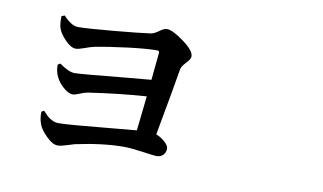

<svg xmlns="http://www.w3.org/2000/svg" viewBox="-71 -856 1641 975"><g transform="rotate(10 750.0 -368.5)"><path d="M178.7 -679.7 194.3 -685.5Q237.3 -639.6 269.5 -639.6Q318.4 -639.6 452.6 -651.9Q586.9 -664.1 640.6 -671.9Q658.2 -674.8 680.7 -691.4Q703.1 -708 717.8 -708Q747.1 -708 805.7 -665Q864.3 -622.1 864.3 -592.8Q864.3 -578.1 842.8 -556.2Q821.3 -534.2 818.4 -517.6Q802.7 -419.9 756.8 -171.9Q782.2 -162.1 802.7 -143.6Q823.2 -125 823.2 -110.4Q823.2 -88.9 810.1 -76.2Q796.9 -63.5 776.4 -63.5Q765.6 -63.5 704.1 -72.3Q642.6 -81.1 605.5 -81.1Q499 -81.1 357.4 -50.8Q347.7 -47.9 329.1 -42Q310.5 -36.1 296.9 -32.7Q283.2 -29.3 272.5 -29.3Q247.1 -29.3 214.4 -61.5Q181.6 -93.8 171.9 -120.1Q161.1 -149.4 162.1 -183.6L174.8 -191.4Q192.4 -172.9 200.7 -165Q209 -157.2 225.1 -149.4Q241.2 -141.6 257.8 -141.6Q286.1 -141.6 356 -147.5Q425.8 -153.3 522.9 -162.6Q620.1 -171.9 656.2 -174.8Q662.1 -224.6 675.8 -353.5Q533.2 -343.8 377 -320.3Q360.4 -317.4 337.4 -307.6Q314.5 -297.9 302.7 -297.9Q281.2 -297.9 253.9 -322.3Q226.6 -346.7 215.8 -371.1Q202.1 -396.5 202.1 -433.6L214.8 -441.4Q263.7 -406.2 293.9 -406.2Q313.5 -406.2 382.8 -412.6Q452.1 -418.9 543 -427.7Q633.8 -436.5 684.6 -440.4Q686.5 -462.9 689.9 -495.6Q693.4 -528.3 695.3 -548.8Q697.3 -569.3 698.2 -581.1Q699.2 -592.8 688.5 -592.8Q633.8 -592.8 536.1 -580.6Q438.5 -568.4 368.2 -554.7Q350.6 -550.8 321.3 -540Q292 -529.3 278.3 -529.3Q252.9 -529.3 222.2 -561.5Q191.4 -593.8 183.6 -620.1Q176.8 -646.5 178.7 -679.7Z"/></g></svg>

Font: Bpmf Zihi Serif Bold
Style: Bold
Weight: 700
Foundry: But Ko
Version: Version 1.320